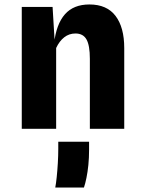

<svg xmlns="http://www.w3.org/2000/svg" viewBox="-20 -577 640 860"><path d="M77.5 0V-546H215.5L228 -340L222 -381.5Q232 -469 270.8 -513Q309.5 -557 380.5 -557Q458.5 -557 497.5 -505.8Q536.5 -454.5 536.5 -361.5V0H382.5V-313.5Q382.5 -373.5 367.5 -400.2Q352.5 -427 318 -427Q289.5 -427 267.8 -410Q246 -393 231.5 -362V0ZM227.5 263Q231 245.5 234 216.5Q237 187.5 239 153.8Q241 120 241 89.5V58H379V94.5Q379 130 375.8 162Q372.5 194 367.2 219.8Q362 245.5 356 263Z"/></svg>

Font: Spline Sans Mono
Style: Regular
Weight: 400
Monospace: yes
Designer: Eben Sorkin, Mirko Velimirovic
Foundry: Sorkin Type
Version: Version 1.004